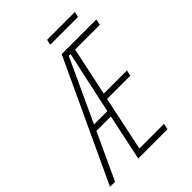

<svg xmlns="http://www.w3.org/2000/svg" viewBox="-303 -949 1071 1071"><g transform="rotate(-45 232.0 -414.0)"><path d="M254 -796H473L480 -828H261ZM-71 0H-31L96 -274H210L152 0H383L390 -35H196L264 -358H447L455 -392H272L333 -679H528L535 -714H262ZM112 -309 283 -679H297L217 -309Z"/></g></svg>

Font: Noto Sans ExtraCondensed ExtraLight
Style: Italic
Weight: 200
Width: 2
Italic angle: -12°
Designer: Monotype Design Team
Foundry: Monotype Imaging Inc.
Version: Version 2.013